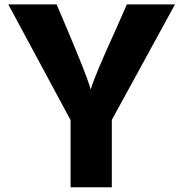

<svg xmlns="http://www.w3.org/2000/svg" viewBox="-20 -792 805 846"><path d="M16.6 -772.5H229.5L279.3 -655.3Q359.4 -464.8 374 -416L379.9 -397.5Q393.6 -450.2 487.3 -655.3L539.1 -772.5H751L472.7 -263.7V33.2H291V-262.7Z"/></svg>

Font: GenEi M Gothic v2 Heavy
Style: Regular
Weight: 800
Version: Version 2.0